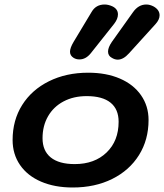

<svg xmlns="http://www.w3.org/2000/svg" viewBox="-20 -823 729 853"><path d="M36 -201Q36 -289 78.5 -356.5Q121 -424 197.5 -462Q274 -500 372 -500Q452 -500 512.5 -474Q573 -448 606.5 -400Q640 -352 640 -290Q640 -202 597.5 -134Q555 -66 478.5 -28Q402 10 303 10Q223 10 162.5 -16Q102 -42 69 -90Q36 -138 36 -201ZM507 -282Q507 -338 471 -367Q435 -396 365 -396Q307 -396 262.5 -372.5Q218 -349 193.5 -306.5Q169 -264 169 -209Q169 -153 205.5 -123.5Q242 -94 312 -94Q400 -94 453.5 -145.5Q507 -197 507 -282ZM460 -594Q460 -612 477 -637L571 -769Q595 -803 630 -803Q646 -803 663 -794Q689 -779 689 -755Q689 -736 671 -716L553 -586Q528 -558 503 -558Q490 -558 477 -566Q460 -575 460 -594ZM291 -593Q291 -610 307 -637L387 -770Q406 -803 445 -803Q461 -803 479 -795Q504 -783 504 -759Q504 -739 487 -717L383 -586Q361 -559 333 -559Q318 -559 307 -566Q291 -576 291 -593Z"/></svg>

Font: Kodchasan
Style: Bold Italic
Weight: 700
Italic angle: -10°
Version: Version 1.000; ttfautohint (v1.6)